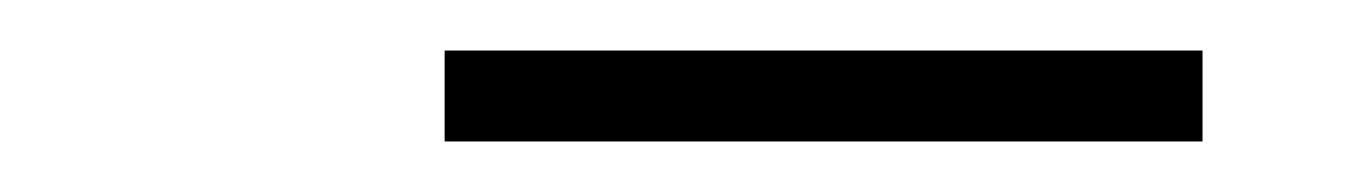

<svg xmlns="http://www.w3.org/2000/svg" viewBox="-20 -718 540 76"><path d="M156 -662V-698H456V-662Z"/></svg>

Font: Iosevka Curly Slab XLtObl
Style: Regular
Weight: 200
Italic angle: -9°
Monospace: yes
Designer: Belleve Invis
Foundry: Belleve Invis
Version: Version 11.1.0; ttfautohint (v1.8.3)